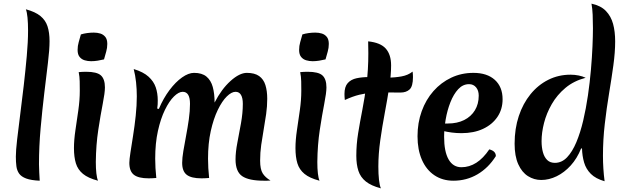

<svg xmlns="http://www.w3.org/2000/svg" viewBox="-20 -977 3425 1054"><path d="M67 -117Q67 -150 74 -211Q81 -272 91 -349Q101 -426 110.5 -509Q120 -592 127 -670Q134 -748 134 -809Q134 -850 131 -880.5Q128 -911 122 -926Q174 -912 202 -889Q230 -866 241 -832Q252 -798 252 -751Q252 -705 243 -631Q234 -557 223 -465Q212 -373 203 -273Q194 -173 194 -75Q194 -52 195.5 -29.5Q197 -7 198 15Q151 13 124 3Q97 -7 85 -24Q73 -41 70 -64.5Q67 -88 67 -117Z M506 -88Q506 -52 509 -25.5Q512 1 518 15Q464 1 435.5 -22.5Q407 -46 396.5 -80.5Q386 -115 386 -164Q386 -208 394 -262Q402 -316 410 -372Q418 -428 418 -479Q418 -505 417.5 -530.5Q417 -556 412 -581Q420 -582 432 -582.5Q444 -583 453 -583Q512 -583 534 -563Q556 -543 556 -497Q556 -468 544 -407Q532 -346 519.5 -264Q507 -182 506 -88ZM551 -651Q535 -647 516.5 -644Q498 -641 480 -641Q462 -641 445 -646Q428 -651 417 -664.5Q406 -678 406 -703Q406 -725 412 -745.5Q418 -766 424 -788Q440 -793 458.5 -795.5Q477 -798 495 -798Q514 -798 530.5 -793Q547 -788 558 -774.5Q569 -761 569 -736Q569 -714 563 -693.5Q557 -673 551 -651Z M852 -379Q877 -438 910.5 -482.5Q944 -527 979.5 -552Q1015 -577 1045 -577Q1089 -577 1113.5 -556.5Q1138 -536 1148 -499.5Q1158 -463 1158 -414Q1196 -488 1245.5 -532.5Q1295 -577 1335 -577Q1378 -577 1402.5 -559.5Q1427 -542 1437 -510Q1447 -478 1447 -435Q1447 -393 1441 -350.5Q1435 -308 1427.5 -266Q1420 -224 1414 -181.5Q1408 -139 1408 -95Q1408 -48 1422 -25.5Q1436 -3 1465 14Q1455 15 1446 15Q1437 15 1428 15Q1346 15 1309.5 -10Q1273 -35 1273 -102Q1273 -142 1283 -193.5Q1293 -245 1303 -301Q1313 -357 1313 -407Q1313 -439 1303 -456Q1293 -473 1273 -473Q1251 -473 1225 -447.5Q1199 -422 1175.5 -373.5Q1152 -325 1137 -257.5Q1122 -190 1122 -106Q1122 -81 1123.5 -54.5Q1125 -28 1128 0Q1116 1 1105.5 1.5Q1095 2 1086 2Q1030 2 1005 -17.5Q980 -37 980 -83Q980 -109 986.5 -148Q993 -187 1001.5 -231.5Q1010 -276 1016.5 -321.5Q1023 -367 1023 -407Q1023 -473 983 -473Q961 -473 935 -447.5Q909 -422 885.5 -374Q862 -326 847 -258.5Q832 -191 832 -106Q832 -81 833.5 -54.5Q835 -28 838 0Q826 1 815.5 1.5Q805 2 796 2Q740 2 715 -17.5Q690 -37 690 -83Q690 -100 696 -139.5Q702 -179 710.5 -232Q719 -285 725 -341.5Q731 -398 731 -448Q731 -487 727 -525Q723 -563 714 -598Q767 -582 795.5 -556Q824 -530 835 -497.5Q846 -465 846 -426Q846 -415 845.5 -403.5Q845 -392 843 -381Z M1722 -88Q1722 -52 1725 -25.5Q1728 1 1734 15Q1680 1 1651.5 -22.5Q1623 -46 1612.5 -80.5Q1602 -115 1602 -164Q1602 -208 1610 -262Q1618 -316 1626 -372Q1634 -428 1634 -479Q1634 -505 1633.5 -530.5Q1633 -556 1628 -581Q1636 -582 1648 -582.5Q1660 -583 1669 -583Q1728 -583 1750 -563Q1772 -543 1772 -497Q1772 -468 1760 -407Q1748 -346 1735.5 -264Q1723 -182 1722 -88ZM1767 -651Q1751 -647 1732.5 -644Q1714 -641 1696 -641Q1678 -641 1661 -646Q1644 -651 1633 -664.5Q1622 -678 1622 -703Q1622 -725 1628 -745.5Q1634 -766 1640 -788Q1656 -793 1674.5 -795.5Q1693 -798 1711 -798Q1730 -798 1746.5 -793Q1763 -788 1774 -774.5Q1785 -761 1785 -736Q1785 -714 1779 -693.5Q1773 -673 1767 -651Z M2057 -63Q2057 -21 2060.5 10.5Q2064 42 2071 57Q2018 43 1988.5 19.5Q1959 -4 1947.5 -39Q1936 -74 1936 -122Q1936 -184 1946 -245.5Q1956 -307 1969 -373.5Q1982 -440 1992 -516.5Q2002 -593 2002 -685Q2002 -701 2001.5 -717.5Q2001 -734 2001 -750Q2069 -743 2098 -710Q2127 -677 2127 -618Q2127 -564 2116.5 -497Q2106 -430 2092 -355.5Q2078 -281 2067.5 -206.5Q2057 -132 2057 -63ZM2245 -584Q2246 -577 2246.5 -569.5Q2247 -562 2247 -554Q2247 -503 2228.5 -486Q2210 -469 2179 -469Q2134 -469 2096.5 -469.5Q2059 -470 2024.5 -468Q1990 -466 1953 -457Q1916 -448 1873 -428Q1872 -436 1871.5 -444.5Q1871 -453 1871 -461Q1871 -501 1889 -521Q1907 -541 1937.5 -547.5Q1968 -554 2005 -554Q2031 -554 2058 -552.5Q2085 -551 2110 -551Q2148 -551 2184 -557.5Q2220 -564 2245 -584Z M2469 15Q2409 15 2364.5 -15Q2320 -45 2296 -100Q2272 -155 2272 -229Q2272 -303 2295 -366.5Q2318 -430 2359.5 -477Q2401 -524 2457 -550.5Q2513 -577 2579 -577Q2654 -577 2696.5 -538.5Q2739 -500 2739 -432Q2739 -377 2710.5 -335Q2682 -293 2631.5 -269.5Q2581 -246 2513 -246Q2486 -246 2459.5 -249.5Q2433 -253 2409 -259L2412 -299H2438Q2490 -299 2528 -318Q2566 -337 2587 -371.5Q2608 -406 2608 -452Q2608 -480 2593.5 -497.5Q2579 -515 2555 -515Q2521 -515 2495.5 -487.5Q2470 -460 2452.5 -415.5Q2435 -371 2426.5 -321Q2418 -271 2418 -226Q2418 -145 2442.5 -102Q2467 -59 2513 -59Q2600 -59 2666 -157Q2702 -148 2702 -120Q2661 -55 2601 -20Q2541 15 2469 15Z M3170 -162Q3148 -107 3113 -68.5Q3078 -30 3036 -9.5Q2994 11 2951 11Q2912 11 2878.5 -10Q2845 -31 2825 -75.5Q2805 -120 2805 -188Q2805 -271 2828 -340Q2851 -409 2892.5 -460Q2934 -511 2990 -539Q3046 -567 3112 -567Q3135 -567 3157 -562.5Q3179 -558 3195 -550Q3130 -533 3084 -494.5Q3038 -456 3009 -405.5Q2980 -355 2966.5 -302Q2953 -249 2953 -202Q2953 -168 2960.5 -141Q2968 -114 2984 -98.5Q3000 -83 3026 -83Q3064 -83 3093 -113.5Q3122 -144 3144 -196.5Q3166 -249 3181.5 -315Q3197 -381 3207.5 -453Q3218 -525 3224 -594.5Q3230 -664 3232.5 -723Q3235 -782 3235 -822Q3235 -861 3233.5 -895.5Q3232 -930 3227 -957Q3278 -946 3306 -917Q3334 -888 3345.5 -846Q3357 -804 3357 -750Q3357 -690 3347 -617.5Q3337 -545 3323.5 -464Q3310 -383 3300 -296.5Q3290 -210 3290 -122Q3290 -51 3299 18Q3250 4 3223.5 -22.5Q3197 -49 3186.5 -85Q3176 -121 3175 -162Z"/></svg>

Font: Merienda
Style: Bold
Weight: 700
Designer: Eduardo Rodriguez Tunni
Foundry: Eduardo Rodriguez Tunni
Version: Version 2.001